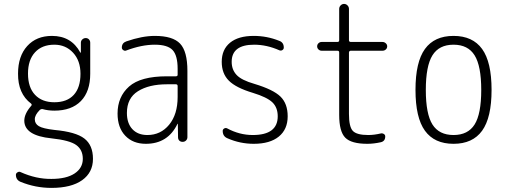

<svg xmlns="http://www.w3.org/2000/svg" viewBox="-20 -710 2540 961"><path d="M252 -486.3Q190.4 -486.3 155.3 -448.2Q120.1 -410.2 120.1 -341.8Q120.1 -272.5 155.3 -235.4Q190.4 -198.2 252 -198.2Q315.4 -198.2 349.1 -234.9Q382.8 -271.5 382.8 -340.8Q382.8 -406.2 345.7 -446.3Q308.6 -486.3 252 -486.3ZM83 200.2Q59.6 190.4 59.6 165Q59.6 157.2 67.9 152.3Q76.2 147.5 83 151.4Q161.1 186.5 237.3 185.5Q312.5 185.5 353.5 158.2Q394.5 130.9 394.5 85Q394.5 40 361.8 16.1Q329.1 -7.8 237.3 -17.6Q102.5 -31.2 101.6 -105.5Q101.6 -140.6 135.7 -179.7Q141.6 -185.5 135.7 -191.4Q69.3 -241.2 70.3 -341.8Q70.3 -428.7 116.2 -479.5Q162.1 -530.3 240.2 -530.3Q336.9 -530.3 381.8 -447.3Q381.8 -446.3 382.8 -446.3Q384.8 -446.3 384.8 -447.3V-496.1Q384.8 -505.9 392.1 -512.7Q399.4 -519.5 409.2 -519.5Q418.9 -519.5 425.3 -512.7Q431.6 -505.9 431.6 -496.1V-340.8Q431.6 -252 384.8 -204.1Q337.9 -156.2 252 -156.2Q220.7 -156.2 192.4 -164.1Q185.5 -165 179.7 -160.2Q153.3 -133.8 154.3 -112.3Q154.3 -90.8 174.3 -78.6Q194.3 -66.4 252.9 -59.6Q359.4 -49.8 402.3 -16.6Q445.3 16.6 445.3 85Q445.3 153.3 391.1 191.9Q336.9 230.5 237.3 230.5Q157.2 230.5 83 200.2Z M815.4 -288.1Q725.6 -288.1 670.4 -253.4Q615.2 -218.8 615.2 -144.5Q615.2 -92.8 642.6 -63.5Q669.9 -34.2 717.8 -34.2Q784.2 -34.2 826.7 -85.9Q869.1 -137.7 869.1 -224.6V-279.3Q869.1 -288.1 860.4 -288.1ZM710 9.8Q645.5 9.8 606.9 -30.8Q568.4 -71.3 568.4 -141.6Q568.4 -225.6 626 -276.9Q683.6 -328.1 815.4 -328.1H860.4Q869.1 -328.1 869.1 -335.9V-365.2Q869.1 -432.6 843.8 -459.5Q818.4 -486.3 754.9 -486.3Q688.5 -486.3 611.3 -457Q604.5 -454.1 597.2 -459Q589.8 -463.9 589.8 -471.7Q589.8 -495.1 612.3 -502.9Q691.4 -530.3 754.9 -530.3Q844.7 -530.3 881.3 -491.7Q918 -453.1 918 -355.5V-23.4Q918 -13.7 911.1 -6.8Q904.3 0 894 0Q883.8 0 877.4 -6.3Q871.1 -12.7 871.1 -23.4L870.1 -89.8Q870.1 -90.8 869.1 -90.8Q868.2 -90.8 868.2 -89.8Q820.3 9.8 710 9.8Z M1246.1 -245.1Q1161.1 -270.5 1125.5 -306.2Q1089.8 -341.8 1089.8 -400.4Q1089.8 -461.9 1131.3 -496.1Q1172.9 -530.3 1250 -530.3Q1316.4 -530.3 1377 -505.9Q1400.4 -498 1400.4 -471.7Q1400.4 -463.9 1393.6 -459.5Q1386.7 -455.1 1378.9 -458Q1315.4 -486.3 1252 -486.3Q1139.6 -486.3 1139.6 -400.4Q1139.6 -361.3 1164.1 -335Q1188.5 -308.6 1253.9 -290Q1347.7 -261.7 1383.8 -226.6Q1419.9 -191.4 1419.9 -127.9Q1419.9 -62.5 1375.5 -26.4Q1331.1 9.8 1250 9.8Q1181.6 9.8 1119.1 -17.6Q1094.7 -27.3 1094.7 -54.7Q1094.7 -62.5 1102.1 -66.9Q1109.4 -71.3 1117.2 -67.4Q1178.7 -34.2 1245.1 -34.2Q1370.1 -34.2 1370.1 -127.9Q1370.1 -171.9 1343.3 -197.8Q1316.4 -223.6 1246.1 -245.1Z M1589.8 -456.1Q1581.1 -456.1 1574.2 -462.4Q1567.4 -468.8 1567.4 -478Q1567.4 -487.3 1574.2 -493.7Q1581.1 -500 1589.8 -500H1668.9Q1677.7 -500 1677.7 -508.8V-665Q1677.7 -675.8 1685.1 -683.1Q1692.4 -690.4 1702.1 -690.4Q1711.9 -690.4 1719.2 -683.1Q1726.6 -675.8 1726.6 -665V-508.8Q1726.6 -500 1736.3 -500H1894.5Q1903.3 -500 1910.6 -493.7Q1918 -487.3 1918 -478Q1918 -468.8 1911.1 -462.4Q1904.3 -456.1 1894.5 -456.1H1736.3Q1727.5 -456.1 1726.6 -447.3V-139.6Q1726.6 -75.2 1746.1 -54.7Q1765.6 -34.2 1823.2 -34.2Q1852.5 -34.2 1885.7 -42Q1893.6 -43.9 1900.9 -39.6Q1908.2 -35.2 1908.2 -27.3Q1908.2 -2.9 1885.7 2Q1850.6 9.8 1818.4 9.8Q1738.3 9.8 1708 -21Q1677.7 -51.8 1677.7 -134.8V-447.3Q1677.7 -456.1 1668.9 -456.1Z M2355.5 -433.1Q2322.3 -486.3 2250 -486.3Q2177.7 -486.3 2144.5 -433.1Q2111.3 -379.9 2111.3 -259.8Q2111.3 -139.6 2144.5 -86.9Q2177.7 -34.2 2250 -34.2Q2322.3 -34.2 2355.5 -86.9Q2388.7 -139.6 2388.7 -259.8Q2388.7 -379.9 2355.5 -433.1ZM2393.1 -55.7Q2345.7 9.8 2250 9.8Q2154.3 9.8 2106.9 -55.7Q2059.6 -121.1 2059.6 -260.3Q2059.6 -399.4 2106.9 -464.8Q2154.3 -530.3 2250 -530.3Q2345.7 -530.3 2393.1 -464.8Q2440.4 -399.4 2440.4 -260.3Q2440.4 -121.1 2393.1 -55.7Z"/></svg>

Font: Rounded Mgen+ 2m light
Style: Regular
Weight: 200
Designer: [Source Han Sans]
Ryoko NISHIZUKA  (kana & ideographs); Paul D. Hunt (Latin, Greek & Cyrillic); Wenlong ZHANG  (bopomofo
Version: Version 1.059.20150602